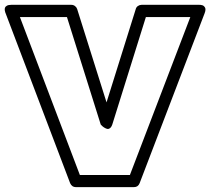

<svg xmlns="http://www.w3.org/2000/svg" viewBox="-82 -746 867 791"><path d="M-59.1 -691.9Q-59.6 -693.4 -60.5 -695.6Q-61.5 -697.8 -62.3 -703.6Q-63 -709.5 -61.5 -714.1Q-60.1 -718.8 -53.7 -722.4Q-47.4 -726.1 -36.1 -726.1H211.9Q220.2 -726.1 226.8 -721.2Q233.4 -716.3 235.8 -709L356.9 -324.2L477.1 -708Q479 -716.3 486.1 -721.2Q493.2 -726.1 501 -726.1H737.8Q737.8 -725.6 739.7 -726.1Q741.7 -726.6 744.9 -725.8Q748 -725.1 751.5 -724.4Q754.9 -723.6 757.8 -720.9Q760.7 -718.3 762.7 -714.8Q764.6 -711.4 764.4 -705.6Q764.2 -699.7 761.2 -691.9L493.2 8.8Q486.8 24.9 470.2 24.9H230Q214.4 24.9 207 8.8ZM0 -675.8 247.1 -24.9H453.1L702.1 -675.8H519L380.9 -233.9Q377 -222.2 370.8 -217.8Q364.7 -213.4 358.4 -215.3Q352.1 -217.3 346.2 -221.2Q340.3 -225.1 336.9 -229L333 -232.9L193.8 -675.8Z"/></svg>

Font: Trueno Black Outline
Style: Regular
Weight: 900
Width: 6
Designer: Julieta Ulanovsky
Foundry: Julieta Ulanovsky
Version: Version 3.001b | FøM Fix